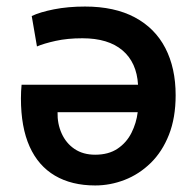

<svg xmlns="http://www.w3.org/2000/svg" viewBox="-20 -555 600 587"><path d="M271 12Q199 12 148 -18Q97 -48 70.5 -107Q44 -166 44 -254Q44 -264 44.5 -275.5Q45 -287 46 -296H402Q398 -364 354.5 -401Q311 -438 232 -438Q186 -438 150 -430Q114 -422 93 -413L77 -506Q102 -518 145 -526.5Q188 -535 240 -535Q330 -535 392 -502Q454 -469 485.5 -408Q517 -347 517 -264Q517 -195 496.5 -143Q476 -91 440.5 -56.5Q405 -22 361 -5Q317 12 271 12ZM271 -82Q312 -82 339.5 -100.5Q367 -119 382 -149Q397 -179 401 -212H156Q155 -177 168.5 -147Q182 -117 208 -99.5Q234 -82 271 -82Z"/></svg>

Font: Ubuntu Sans Mono Medium
Style: Regular
Weight: 500
Monospace: yes
Designer: Dalton Maag Ltd
Foundry: Dalton Maag Ltd
Version: Version 1.006